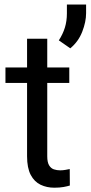

<svg xmlns="http://www.w3.org/2000/svg" viewBox="-20 -830 405 859"><path d="M290 -528.3V-459H4.4V-528.3ZM101.1 -656.7H191.4V-130.9Q191.4 -104 199.7 -90.3Q208 -76.7 221.2 -72.3Q234.4 -67.9 249.5 -67.9Q260.7 -67.9 273.2 -70.1Q285.6 -72.3 292 -73.7L292.5 0Q281.7 3.4 264.4 6.6Q247.1 9.8 222.7 9.8Q189.5 9.8 161.6 -3.4Q133.8 -16.6 117.4 -47.6Q101.1 -78.6 101.1 -131.3ZM365.2 -809.6V-771Q365.2 -732.4 347.9 -688Q330.6 -643.6 294.4 -613.8L243.2 -649.4Q261.2 -677.2 270.3 -706.5Q279.3 -735.8 279.3 -770V-809.6Z"/></svg>

Font: Vazirmatn
Style: Regular
Weight: 400
Designer: Saber Rastikerdar
Foundry: Saber Rastikerdar
Version: Version 33.003;September 2, 2022;FontCreator 14.0.0.2862 64-